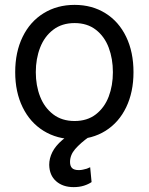

<svg xmlns="http://www.w3.org/2000/svg" viewBox="-20 -557 607 783"><path d="M42 -262.7Q42 -344.7 72.3 -406.7Q102.5 -468.8 157.7 -502.9Q212.9 -537.1 284.2 -537.1Q355.5 -537.1 410.2 -502.9Q464.8 -468.8 494.6 -406.7Q524.4 -344.7 524.4 -262.7Q524.4 -181.6 494.6 -119.6Q464.8 -57.6 410.2 -23.4Q355.5 10.7 284.2 10.7Q212.9 10.7 157.7 -23.4Q102.5 -57.6 72.3 -119.6Q42 -181.6 42 -262.7ZM440.4 -262.7Q440.4 -317.4 423.3 -362.8Q406.2 -408.2 371.1 -435.5Q335.9 -462.9 284.2 -462.9Q232.4 -462.9 196.8 -435.5Q161.1 -408.2 143.6 -362.8Q126 -317.4 126 -262.7Q126 -208 143.6 -163.1Q161.1 -118.2 196.8 -90.8Q232.4 -63.5 284.2 -63.5Q335.9 -63.5 371.1 -90.8Q406.2 -118.2 423.3 -163.1Q440.4 -208 440.4 -262.7ZM180.7 115.2Q180.7 88.9 193.4 63.5Q206.1 38.1 233.9 14.2Q261.7 -9.8 304.7 -29.3L344.7 0Q307.6 26.4 286.6 50.8Q265.6 75.2 265.6 103.5Q265.6 120.1 273.9 128.4Q282.2 136.7 301.8 136.7Q310.5 136.7 318.4 134.8Q326.2 132.8 334 130.9Q340.8 127.9 347.7 125L353.5 185.5Q340.8 194.3 322.3 200.2Q303.7 206.1 280.3 206.1Q236.3 206.1 209 182.1Q181.6 158.2 180.7 115.2Z"/></svg>

Font: Pretendard JP Variable
Style: Regular
Weight: 400
Designer: Base glyphs from Inter by Rasmus Andersson; Hangul glyphs from Noto Sans CJK(Source Han Sans) by Jang Soo-young and Kang
Foundry: Kil Hyung-jin
Version: Version 1.307;Glyphs 3.2 (3192)